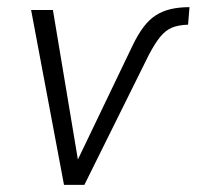

<svg xmlns="http://www.w3.org/2000/svg" viewBox="-20 -517 550 537"><path d="M159 0 67 -489H128L203 -40H183L351 -390Q366 -421 381.5 -441.5Q397 -462 415.5 -474Q434 -486 457.5 -491.5Q481 -497 510 -497L506 -448Q478 -447 460.5 -439.5Q443 -432 428.5 -414.5Q414 -397 396 -363L216 0Z"/></svg>

Font: Nunito Sans 10pt Condensed Light
Style: Italic
Weight: 300
Width: 3
Italic angle: -9°
Designer: Vernon Adams
Foundry: Vernon Adams
Version: Version 3.101;gftools[0.9.27]